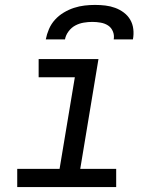

<svg xmlns="http://www.w3.org/2000/svg" viewBox="-20 -760 640 780"><path d="M50 0V-74H222L284 -446H137V-520H380L306 -74H452V0ZM166 -600Q170 -621 179 -642Q188 -663 203.5 -680Q219 -697 239 -709Q259 -721 280.5 -728Q302 -735 323.5 -737.5Q345 -740 366 -740Q388 -740 408.5 -737.5Q429 -735 448 -728Q467 -721 483 -709Q499 -697 509 -680Q519 -663 521.5 -642Q524 -621 520 -600H442Q445 -617 438.5 -632.5Q432 -648 419 -656.5Q406 -665 389 -668Q372 -671 355 -671Q338 -671 320 -668Q302 -665 286 -656.5Q270 -648 258.5 -632.5Q247 -617 244 -600Z"/></svg>

Font: Iosevka SS04 Extended
Style: Italic
Weight: 400
Width: 7
Italic angle: -9°
Monospace: yes
Designer: Belleve Invis
Foundry: Belleve Invis
Version: Version 19.0.0; ttfautohint (v1.8.4)